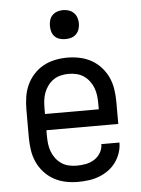

<svg xmlns="http://www.w3.org/2000/svg" viewBox="-53 -775 606 825"><g transform="rotate(-5 250.0 -362.5)"><path d="M250 8Q223 8 196.5 2.5Q170 -3 146.5 -16Q123 -29 104.5 -49.5Q86 -70 75 -94.5Q64 -119 60 -146Q56 -173 56 -200V-320Q56 -347 60 -374Q64 -401 75 -425.5Q86 -450 104.5 -470.5Q123 -491 146.5 -504Q170 -517 196.5 -522.5Q223 -528 250 -528Q277 -528 303.5 -522.5Q330 -517 353.5 -504Q377 -491 395.5 -470.5Q414 -450 425 -425.5Q436 -401 440 -374Q444 -347 444 -320V-225H134V-200Q134 -183 136 -166Q138 -149 144 -133Q150 -117 160.5 -103Q171 -89 185 -79.5Q199 -70 216 -66Q233 -62 250 -62Q270 -62 289.5 -65.5Q309 -69 326 -79.5Q343 -90 353.5 -107.5Q364 -125 364 -145H442Q442 -122 434.5 -100Q427 -78 413.5 -59.5Q400 -41 381 -27.5Q362 -14 340.5 -6Q319 2 296 5Q273 8 250 8ZM366 -295V-320Q366 -337 364 -354Q362 -371 356 -387Q350 -403 339.5 -417Q329 -431 315 -440.5Q301 -450 284 -454Q267 -458 250 -458Q233 -458 216 -454Q199 -450 185 -440.5Q171 -431 160.5 -417Q150 -403 144 -387Q138 -371 136 -354Q134 -337 134 -320V-295ZM250 -608Q237 -608 225 -611.5Q213 -615 204 -624Q195 -633 191.5 -645Q188 -657 188 -670Q188 -683 191.5 -695Q195 -707 204 -716Q213 -725 225 -729Q237 -733 250 -733Q263 -733 275 -729Q287 -725 296 -716Q305 -707 309 -695Q313 -683 313 -670Q313 -657 309 -645Q305 -633 296 -624Q287 -615 275 -611.5Q263 -608 250 -608Z"/></g></svg>

Font: Iosevka Term Curly
Style: Regular
Weight: 400
Designer: Belleve Invis
Foundry: Belleve Invis
Version: Version 32.3.0